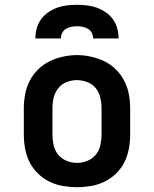

<svg xmlns="http://www.w3.org/2000/svg" viewBox="-20 -770 640 798"><path d="M300 8Q271 8 241.5 3Q212 -2 185.5 -15Q159 -28 137.5 -49Q116 -70 103 -96Q90 -122 84.5 -151.5Q79 -181 79 -210V-320Q79 -349 84.5 -378.5Q90 -408 103.5 -434Q117 -460 138 -481Q159 -502 185.5 -515Q212 -528 241.5 -534.5Q271 -541 300 -541Q329 -541 358.5 -534.5Q388 -528 414.5 -515Q441 -502 462 -481Q483 -460 496.5 -434Q510 -408 515.5 -378.5Q521 -349 521 -320V-210Q521 -181 515.5 -151.5Q510 -122 497 -96Q484 -70 462.5 -49Q441 -28 414.5 -15Q388 -2 358.5 3Q329 8 300 8ZM300 -93Q322 -93 343 -101.5Q364 -110 378 -127Q392 -144 397 -166Q402 -188 402 -210V-320Q402 -342 397 -364Q392 -386 378 -403.5Q364 -421 342.5 -429Q321 -437 299 -437Q277 -437 256 -428.5Q235 -420 221.5 -402.5Q208 -385 203 -363.5Q198 -342 198 -320V-210Q198 -188 203 -166Q208 -144 222 -127Q236 -110 257 -101.5Q278 -93 300 -93ZM127 -610Q127 -631 132.5 -651.5Q138 -672 150 -689Q162 -706 180 -718.5Q198 -731 217.5 -738Q237 -745 258 -747.5Q279 -750 300 -750Q321 -750 342 -747.5Q363 -745 382.5 -738Q402 -731 420 -718.5Q438 -706 450 -689Q462 -672 467.5 -651.5Q473 -631 473 -610H367Q367 -622 361.5 -633Q356 -644 346 -650Q336 -656 324 -658.5Q312 -661 300 -661Q288 -661 276 -658.5Q264 -656 254 -650Q244 -644 238.5 -633Q233 -622 233 -610Z"/></svg>

Font: Iosevka Curly Slab Extended
Style: Bold
Weight: 700
Width: 7
Monospace: yes
Designer: Belleve Invis
Foundry: Belleve Invis
Version: Version 11.1.0; ttfautohint (v1.8.3)